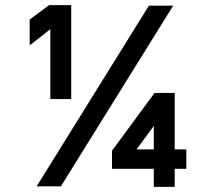

<svg xmlns="http://www.w3.org/2000/svg" viewBox="-20 -722 773 744"><path d="M175 -338V-609L99 -549H95V-646L170 -702H256V-338ZM122 0 557 -700H651L216 0ZM576 2V-68H414V-138L579 -362H657V-143H702V-68H657V2ZM509 -143H576V-234Z"/></svg>

Font: Fustat SemiBold
Style: Regular
Weight: 600
Designer: Mohamed Gaber, Khaled Hosny, Laura Garcia Mut
Foundry: Kief Type Foundry, Alif Type Foundry, Hard Type Foundry
Version: Version 1.007